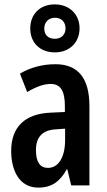

<svg xmlns="http://www.w3.org/2000/svg" viewBox="-20 -846 486 876"><path d="M230 -607C298 -607 343 -653 343 -717C343 -781 296 -826 230 -826C162 -826 118 -781 118 -716C118 -652 162 -607 230 -607ZM231 -669C198 -669 182 -688 182 -716C182 -745 202 -765 231 -765C261 -765 279 -745 279 -716C279 -688 259 -669 231 -669ZM233 -553C173 -553 118 -538 71 -510L104 -426C146 -451 181 -463 211 -463C257 -463 276 -430 276 -362V-335L211 -332C95 -327 31 -268 31 -157C31 -70 67 10 155 10C216 10 254 -18 285 -74H287L305 0H388V-362C388 -487 338 -553 233 -553ZM236 -256 277 -259V-207C277 -128 246 -80 199 -80C163 -80 144 -106 144 -161C144 -221 174 -253 236 -256Z"/></svg>

Font: Noto Sans Lao Looped ExtraCondensed SemiBold
Style: Regular
Weight: 600
Width: 2
Designer: Mark Frömberg, Ben Mitchell
Foundry: The Fontpad Ltd
Version: Version 1.002